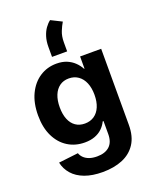

<svg xmlns="http://www.w3.org/2000/svg" viewBox="-182 -912 978 1224"><g transform="rotate(-20 306.5 -299.5)"><path d="M298.8 212.9Q228 212.9 177.2 193.8Q126.5 174.8 96.2 140.4Q65.9 106 56.2 61L189.5 45.4Q195.3 63 209.5 76.9Q223.6 90.8 245.8 98.9Q268.1 106.9 298.8 106.9Q353 106.9 383.1 79.3Q413.1 51.8 413.1 -2.9V-91.3H407.7Q395 -64.9 374.3 -45.2Q353.5 -25.4 324 -14.4Q294.4 -3.4 255.9 -3.4Q191.4 -3.4 141.1 -34.9Q90.8 -66.4 62 -125.5Q33.2 -184.6 33.2 -267.1Q33.2 -351.1 62.5 -411.9Q91.8 -472.7 142.1 -505.4Q192.4 -538.1 255.4 -538.1Q294.9 -538.1 324.5 -525.9Q354 -513.7 375.5 -492.9Q397 -472.2 410.6 -446.8H413.6V-529.3H556.6V-13.2Q556.6 64.9 523.9 115Q491.2 165 433.1 189Q375 212.9 298.8 212.9ZM296.9 -116.7Q334 -116.7 360.8 -135Q387.7 -153.3 402.1 -187.5Q416.5 -221.7 416.5 -268.6Q416.5 -315.4 402.1 -349.9Q387.7 -384.3 360.8 -403.3Q334 -422.4 296.9 -422.4Q260.7 -422.4 234.6 -403.6Q208.5 -384.8 194.6 -350.3Q180.7 -315.9 180.7 -268.6Q180.7 -221.2 194.6 -187Q208.5 -152.8 234.6 -134.8Q260.7 -116.7 296.9 -116.7ZM244.6 -587.9V-654.8Q244.6 -693.8 254.2 -724.4Q263.7 -754.9 279.3 -776.9Q294.9 -798.8 313 -812.5L386.2 -775.9Q372.6 -753.4 359.9 -722.2Q347.2 -690.9 347.2 -649.4V-587.9Z"/></g></svg>

Font: Inter 24pt
Style: Bold
Weight: 700
Designer: Rasmus Andersson
Foundry: rsms
Version: Version 4.001;git-66647c0bb